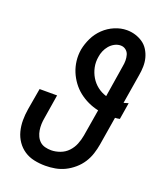

<svg xmlns="http://www.w3.org/2000/svg" viewBox="-139 -831 778 928"><g transform="rotate(20 250.0 -367.5)"><path d="M205 8Q175 8 147 2Q119 -4 96.5 -19Q74 -34 58.5 -56.5Q43 -79 36 -106Q29 -133 29 -162Q29 -191 34 -221L53 -331H143L123 -207Q120 -191 119.5 -175Q119 -159 121.5 -143.5Q124 -128 130.5 -114Q137 -100 148 -90Q159 -80 174.5 -76Q190 -72 206 -72Q228 -72 251.5 -80.5Q275 -89 292 -107Q309 -125 318 -147.5Q327 -170 331 -193L354 -331Q326 -337 300.5 -349Q275 -361 253.5 -378Q232 -395 215.5 -417.5Q199 -440 188.5 -465.5Q178 -491 174.5 -520Q171 -549 176 -579Q182 -610 196.5 -640Q211 -670 235.5 -693.5Q260 -717 291 -730Q322 -743 353 -743Q376 -743 397 -736.5Q418 -730 435.5 -718Q453 -706 464.5 -687.5Q476 -669 481.5 -648Q487 -627 486.5 -604Q486 -581 482 -559L457 -407Q463 -409 469 -410.5Q475 -412 481 -414L467 -328Q461 -327 455 -326Q449 -325 443 -325L419 -179Q415 -155 407 -130Q399 -105 384.5 -82.5Q370 -60 349 -42Q328 -24 304.5 -12.5Q281 -1 255.5 3.5Q230 8 205 8ZM367 -409 393 -572Q396 -587 396 -602Q396 -617 392 -631Q388 -645 376.5 -654Q365 -663 350 -663Q334 -663 319 -655Q304 -647 293 -634Q282 -621 275.5 -605.5Q269 -590 267 -575Q267 -575 267 -575Q267 -575 267 -575Q262 -547 267.5 -520.5Q273 -494 286.5 -471.5Q300 -449 320.5 -433Q341 -417 367 -409Z"/></g></svg>

Font: Iosevka SS04 Medium
Style: Italic
Weight: 500
Italic angle: -9°
Monospace: yes
Designer: Belleve Invis
Foundry: Belleve Invis
Version: Version 19.0.0; ttfautohint (v1.8.4)